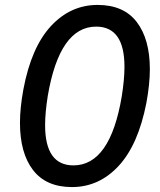

<svg xmlns="http://www.w3.org/2000/svg" viewBox="-20 -749 649 779"><path d="M61 -251Q61 -311 75 -387Q107 -557 186.5 -643Q266 -729 376 -729Q482 -729 535 -659.5Q588 -590 588 -468Q588 -408 574 -332Q541 -162 461.5 -76Q382 10 272 10Q167 10 114 -59Q61 -128 61 -251ZM474 -358Q485 -427 485 -478Q485 -641 370 -641Q222 -641 174 -361Q163 -292 163 -241Q163 -78 278 -78Q427 -78 474 -358Z"/></svg>

Font: Mona Sans Medium
Style: Italic
Weight: 500
Italic angle: -11.7°
Designer: Deni Anggara
Foundry: GitHub
Version: Version 2.000